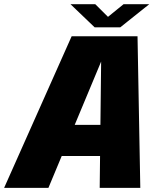

<svg xmlns="http://www.w3.org/2000/svg" viewBox="-56 -914 778 934"><path d="M-36 0 292.5 -737.5H613L626.5 0H429L436 -617H437L179.5 0ZM147 -155 179.5 -306.5H543.5L511 -155ZM287 -893.5H407.5L492.5 -809H441L545 -893.5H670L529 -781H404.5Z"/></svg>

Font: Epilogue Black
Style: Italic
Weight: 900
Italic angle: -12°
Designer: Tyler Finck
Foundry: Etcetera Type Co
Version: Version 2.111